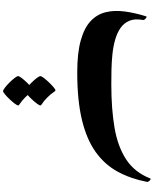

<svg xmlns="http://www.w3.org/2000/svg" viewBox="110 -642 1038 1299"><g transform="rotate(90 629.5 8.0)"><path d="M470.2 4.9Q337.9 4.9 253.2 -18.8Q168.5 -42.5 122.8 -85.2Q77.1 -127.9 62.5 -186.3Q47.9 -244.6 56.9 -314.2Q65.9 -383.8 89.8 -460.4Q91.3 -466.3 97.9 -462.9Q104.5 -459.5 110.4 -452.4Q116.2 -445.3 114.7 -439.5Q104.5 -385.3 119.9 -348.1Q135.3 -311 169.2 -287.6Q203.1 -264.2 249.5 -251.2Q295.9 -238.3 348.6 -232.9Q401.4 -227.5 453.9 -226.6Q506.3 -225.6 551.8 -225.6Q715.8 -225.6 843.3 -247.3Q970.7 -269 1057.9 -325.9Q1145 -382.8 1186.5 -488.3Q1189 -493.7 1195.1 -490Q1201.2 -486.3 1206.3 -479.5Q1211.4 -472.7 1210 -466.8Q1188.5 -356 1140.9 -268.6Q1093.3 -181.2 1008.3 -120.1Q923.3 -59.1 791.5 -27.1Q659.7 4.9 470.2 4.9ZM692.9 254.4Q692.9 260.7 680.7 277.3Q668.5 293.9 651.1 312.3Q633.8 330.6 618.2 343.8Q602.5 356.9 596.7 356.9Q588.9 356.9 572.3 344.2Q555.7 331.5 537.8 313.5Q520 295.4 507.3 278.8Q494.6 262.2 494.6 254.4Q494.6 247.6 506.8 231.2Q519 214.8 536.4 196.8Q553.7 178.7 569.1 165.5Q584.5 152.3 590.8 152.3Q596.2 152.8 605.5 168Q614.7 183.1 638.7 207Q662.6 231 677.7 240Q692.9 249 692.9 254.4ZM692.9 404.8Q692.9 411.1 680.7 427.5Q668.5 443.8 651.1 462.2Q633.8 480.5 618.2 493.7Q602.5 506.8 596.7 506.8Q588.9 506.8 572.3 494.1Q555.7 481.4 537.8 463.4Q520 445.3 507.3 429Q494.6 412.6 494.6 404.8Q494.6 397.9 506.8 381.6Q519 365.2 536.4 347.2Q553.7 329.1 569.1 315.9Q584.5 302.7 590.8 302.7Q596.2 303.2 605.5 318.1Q614.7 333 638.7 357.4Q662.6 380.9 677.7 390.1Q692.9 399.4 692.9 404.8Z"/></g></svg>

Font: Awami Nastaliq
Style: Bold
Weight: 700
Designer: Peter Martin, SIL International
Foundry: SIL International
Version: Version 3.100